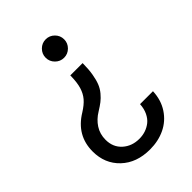

<svg xmlns="http://www.w3.org/2000/svg" viewBox="-217 -649 940 940"><g transform="rotate(-45 253.5 -178.5)"><path d="M321 -339.5H235.8V-335.2Q235.1 -290.8 226.2 -261.4Q217.3 -231.9 199.4 -210.9Q181.5 -190 149.1 -169.7Q49.7 -109.4 49.7 1.4Q49.7 85.6 106.4 139.4Q163 193.2 255.7 193.2Q313.6 193.2 360.3 170.8Q407 148.4 435.9 104.4Q464.8 60.4 467.3 1.4H377.8Q376.1 31.6 364.9 55Q353.7 78.5 336.5 92.2Q319.2 105.8 298.8 112.6Q278.4 119.3 255.7 119.3Q204.2 119.3 169.6 88.1Q134.9 56.8 134.9 5.7Q134.9 -34.4 155 -65.3Q175.1 -96.2 208.8 -116.5Q231.9 -130.7 247.3 -142.6Q262.8 -154.5 277.9 -172.6Q293 -190.7 301.5 -212.2Q310 -233.7 315.3 -264.6Q320.7 -295.5 321 -335.2ZM320.7 -530.9Q301.8 -549.7 275.6 -549.7Q249.3 -549.7 230.5 -530.9Q211.6 -512.1 211.6 -485.8Q211.6 -459.5 230.5 -440.7Q249.3 -421.9 275.6 -421.9Q301.8 -421.9 320.7 -440.7Q339.5 -459.5 339.5 -485.8Q339.5 -512.1 320.7 -530.9Z"/></g></svg>

Font: Inter-Regular
Style: Regular
Weight: 500
Designer: Rasmus Andersson
Foundry: rsms
Version: ""